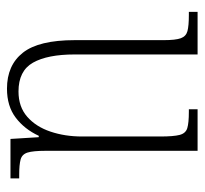

<svg xmlns="http://www.w3.org/2000/svg" viewBox="-38 -538 586 550"><g transform="rotate(90 255.0 -263.0)"><path d="M234 10Q167 10 131 -35.5Q95 -81 95 -184V-439Q95 -473 89.5 -488Q84 -503 69 -507Q54 -511 23 -511H14V-536H136V-184Q136 -106 159.5 -64.5Q183 -23 242 -23Q286 -23 314.5 -48Q343 -73 357 -114.5Q371 -156 371 -205V-429Q371 -467 366.5 -484.5Q362 -502 347 -506.5Q332 -511 300 -511H293V-536H412V-101Q412 -65 417 -49Q422 -33 437 -29Q452 -25 481 -25H491V0H378L373 -81H369Q350 -40 317 -15Q284 10 234 10Z"/></g></svg>

Font: Noto Serif Condensed ExtraLight
Style: Regular
Weight: 200
Width: 3
Designer: Monotype Design Team
Foundry: Monotype Imaging Inc.
Version: Version 2.013; ttfautohint (v1.8.4.7-5d5b)